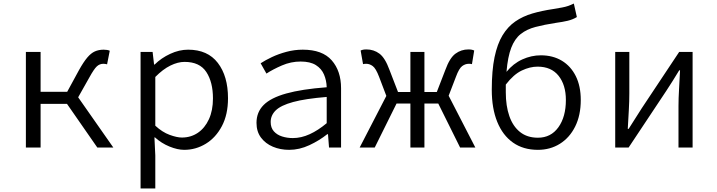

<svg xmlns="http://www.w3.org/2000/svg" viewBox="-20 -832 4042 1083"><path d="M420.9 -283.2 619.1 0H528.8L357.9 -246.1H209V0H126V-539.1H209V-314H358.9L425.8 -437Q451.2 -482.4 472.2 -507.3Q493.2 -532.2 515.1 -542Q537.1 -551.8 564.9 -551.8Q585.4 -551.8 599.1 -545.9L584 -469.2Q578.1 -470.7 574 -471.4Q569.8 -472.2 563 -472.2Q542 -472.2 526.1 -457.5Q510.3 -442.9 483.9 -395Z M772.9 231V-539.1H840.8L849.1 -467.8H852.1Q889.6 -504.9 940.2 -528.3Q990.7 -551.8 1041 -551.8Q1151.4 -551.8 1208.7 -477.1Q1266.1 -402.3 1266.1 -277.8Q1266.1 -186 1231.7 -120.8Q1197.3 -55.7 1140.9 -21.2Q1084.5 13.2 1019 13.2Q981.4 13.2 936 -5.4Q890.6 -23.9 854 -57.1H851.1L856 44.9V231ZM1005.9 -56.2Q1056.6 -56.2 1096.2 -83Q1135.7 -109.9 1158.4 -159.4Q1181.2 -209 1181.2 -276.9Q1181.2 -368.7 1143.8 -425.8Q1106.4 -482.9 1021 -482.9Q983.4 -482.9 941.2 -462.2Q898.9 -441.4 856 -397.9V-123Q895.5 -86.4 936.8 -71.3Q978 -56.2 1005.9 -56.2Z M1610.8 13.2Q1561 13.2 1519.3 -4.4Q1477.5 -22 1452.1 -55.9Q1426.8 -89.8 1426.8 -139.2Q1426.8 -199.2 1467 -239.7Q1507.3 -280.3 1594.7 -304.7Q1682.1 -329.1 1822.8 -339.8Q1821.8 -378.4 1807.6 -411.6Q1793.5 -444.8 1761.7 -464.8Q1730 -484.9 1675.8 -484.9Q1621.1 -484.9 1570.3 -462.9Q1519.5 -440.9 1482.9 -417L1450.2 -475.1Q1476.1 -492.2 1513.7 -510Q1551.3 -527.8 1596.2 -539.8Q1641.1 -551.8 1688 -551.8Q1798.3 -551.8 1851.1 -491.7Q1903.8 -431.6 1903.8 -334V0H1835.9L1830.1 -75.2H1826.2Q1781.7 -39.6 1725.3 -13.2Q1668.9 13.2 1610.8 13.2ZM1631.8 -53.2Q1679.2 -53.2 1726.8 -75Q1774.4 -96.7 1822.8 -137.2V-285.2Q1702.6 -275.4 1633.5 -256.6Q1564.5 -237.8 1535.6 -209.7Q1506.8 -181.6 1506.8 -144Q1506.8 -111.3 1524.7 -91.3Q1542.5 -71.3 1571 -62.3Q1599.6 -53.2 1631.8 -53.2Z M2510.7 -292 2661.1 0H2575.2L2452.1 -248H2374V0H2294.9V-248H2216.8L2093.8 0H2008.8L2159.2 -291L2118.2 -398.9Q2100.1 -446.3 2082.5 -459.2Q2064.9 -472.2 2045.9 -472.2Q2034.2 -472.2 2027.8 -470.2L2014.2 -546.9Q2025.9 -553.2 2046.9 -553.2Q2088.4 -553.2 2120.4 -529.3Q2152.3 -505.4 2176.8 -438L2225.1 -313H2294.9V-539.1H2374V-313H2443.8L2492.2 -438Q2516.6 -505.4 2549.1 -529.3Q2581.5 -553.2 2622.1 -553.2Q2643.1 -553.2 2654.8 -546.9L2642.1 -470.2Q2636.7 -471.7 2633.1 -471.9Q2629.4 -472.2 2624 -472.2Q2604.5 -472.2 2586.9 -459.2Q2569.3 -446.3 2551.8 -398.9Z M3014.2 -55.2Q3087.4 -55.2 3129.6 -114Q3171.9 -172.9 3171.9 -268.1Q3171.9 -352.5 3130.9 -404.3Q3089.8 -456.1 3012.2 -456.1Q2969.2 -456.1 2923.3 -434.3Q2877.4 -412.6 2833 -355Q2833 -344.7 2833 -333.5Q2833 -322.3 2833 -311Q2833 -234.9 2853 -177.2Q2873 -119.6 2913.3 -87.4Q2953.6 -55.2 3014.2 -55.2ZM3216.8 -812 3233.9 -735.8Q3210.9 -721.7 3181.9 -714.8Q3152.8 -708 3116.2 -703.1Q3049.8 -692.9 3000.5 -679.9Q2951.2 -667 2917.2 -640.1Q2883.3 -613.3 2863.8 -562.7Q2844.2 -512.2 2836.9 -426.8Q2875 -473.6 2926 -496.8Q2977.1 -520 3030.8 -520Q3098.6 -520 3149.2 -489.5Q3199.7 -459 3227.8 -402.6Q3255.9 -346.2 3255.9 -268.1Q3255.9 -181.6 3224.4 -118.4Q3192.9 -55.2 3138.2 -21Q3083.5 13.2 3014.2 13.2Q2931.6 13.2 2873.5 -27.8Q2815.4 -68.8 2784.7 -144.8Q2753.9 -220.7 2753.9 -325.2Q2753.9 -434.1 2769.5 -509.3Q2785.2 -584.5 2814.9 -633.3Q2844.7 -682.1 2887 -711.2Q2929.2 -740.2 2982.7 -755.9Q3036.1 -771.5 3099.1 -780.8Q3131.3 -786.1 3150.9 -789.8Q3170.4 -793.5 3185.1 -798.6Q3199.7 -803.7 3216.8 -812Z M3450.2 0V-539.1H3529.8V-305.2Q3529.8 -261.7 3526.9 -209.7Q3523.9 -157.7 3521 -105H3525.9L3599.1 -220.2L3811 -539.1H3886.7V0H3807.1V-233.9Q3807.1 -277.3 3810.3 -329.8Q3813.5 -382.3 3815.9 -435.1H3811Q3795.4 -409.7 3774.7 -376.2Q3753.9 -342.8 3737.8 -318.8L3525.9 0Z"/></svg>

Font: Shanggu Mono N
Style: Regular
Weight: 350
Designer: GuiWonder
Version: Version 1.021